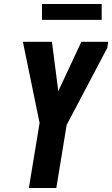

<svg xmlns="http://www.w3.org/2000/svg" viewBox="-20 -945 564 965"><path d="M125 0 179 -327 95 -735H241L273 -487L389 -735H524L519 -704L315 -317L263 0ZM191 -845V-925H491V-845Z"/></svg>

Font: Iosevka SS04 Heavy
Style: Italic
Weight: 900
Italic angle: -9°
Monospace: yes
Designer: Belleve Invis
Foundry: Belleve Invis
Version: Version 19.0.0; ttfautohint (v1.8.4)